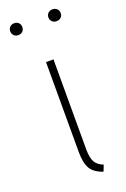

<svg xmlns="http://www.w3.org/2000/svg" viewBox="-142 -770 539 822"><g transform="rotate(-20 127.0 -359.0)"><path d="M143 -520V-112Q143 -71 154 -52Q165 -33 191 -23L180 5Q140 -8 124.5 -34Q109 -60 109 -111V-520ZM192 -715.5Q200 -723 212 -723Q224 -723 232 -715.5Q240 -708 240 -696Q240 -684 232 -676.5Q224 -669 212 -669Q200 -669 192 -676.5Q184 -684 184 -696Q184 -708 192 -715.5ZM37 -723Q50 -723 57.5 -715.5Q65 -708 65 -696Q65 -684 57.5 -676.5Q50 -669 37 -669Q25 -669 17.5 -677Q10 -685 10 -696Q10 -707 17.5 -715Q25 -723 37 -723Z"/></g></svg>

Font: FiraSans
Style: Regular
Weight: 200
Designer: Carrois Corporate & Edenspiekermann AG
Foundry: Carrois Corporate GbR & Edenspiekermann AG
Version: Version 3.106;PS 003.106;hotconv 1.0.70;makeotf.lib2.5.58329